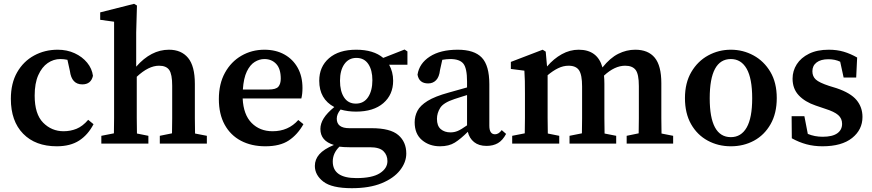

<svg xmlns="http://www.w3.org/2000/svg" viewBox="-20 -754 4580 1008"><path d="M278 14Q166 14 101.5 -52Q37 -118 37 -235Q37 -317 70 -374.5Q103 -432 159 -462.5Q215 -493 283 -493Q332 -493 372 -474.5Q412 -456 437.5 -425Q463 -394 468 -356Q458 -311 412 -311Q356 -311 347 -381L334 -440Q325 -442 315.5 -443Q306 -444 297 -444Q261 -444 230.5 -423Q200 -402 181 -359.5Q162 -317 162 -252Q162 -155 206.5 -110Q251 -65 314 -65Q350 -65 382 -78Q414 -91 443 -125L471 -102Q442 -46 395.5 -16Q349 14 278 14Z M512 0V-41L578 -54Q579 -91 579 -134.5Q579 -178 579 -210V-640L506 -650V-689L684 -734L699 -725L695 -583V-404Q773 -493 867 -493Q932 -493 967.5 -450Q1003 -407 1003 -314V-210Q1003 -176 1003 -133.5Q1003 -91 1004 -53L1066 -41V0H819V-41L883 -54Q884 -91 884 -133.5Q884 -176 884 -210V-304Q884 -364 868.5 -386.5Q853 -409 815 -409Q760 -409 698 -351V-210Q698 -177 698 -134Q698 -91 699 -53L759 -41V0Z M1368 -444Q1342 -444 1317.5 -429Q1293 -414 1276 -379Q1259 -344 1255 -284H1390Q1429 -284 1441.5 -299Q1454 -314 1454 -341Q1454 -393 1430 -418.5Q1406 -444 1368 -444ZM1373 14Q1300 14 1245 -15Q1190 -44 1159.5 -99.5Q1129 -155 1129 -234Q1129 -314 1161 -372Q1193 -430 1247.5 -461.5Q1302 -493 1368 -493Q1428 -493 1473 -468Q1518 -443 1543 -398Q1568 -353 1568 -292Q1568 -260 1562 -237H1254Q1258 -152 1301 -108.5Q1344 -65 1411 -65Q1494 -65 1546 -124L1573 -102Q1542 -47 1496 -16.5Q1450 14 1373 14Z M1727 94Q1727 181 1851 181Q1934 181 1974 155.5Q2014 130 2014 92Q2014 60 1993 39.5Q1972 19 1922 19H1815Q1785 19 1762 16Q1727 50 1727 94ZM1848 -210Q1890 -210 1912.5 -244Q1935 -278 1935 -333Q1935 -386 1913.5 -418Q1892 -450 1851 -450Q1811 -450 1788 -417.5Q1765 -385 1765 -330Q1765 -275 1786.5 -242.5Q1808 -210 1848 -210ZM1849 -168Q1806 -168 1768 -179Q1748 -155 1748 -131Q1748 -81 1814 -81H1931Q2029 -81 2071 -45Q2113 -9 2113 52Q2113 98 2080 140Q2047 182 1983.5 208Q1920 234 1827 234Q1722 234 1677.5 199.5Q1633 165 1633 117Q1633 83 1656.5 56Q1680 29 1733 7Q1662 -14 1662 -77Q1662 -105 1679.5 -133Q1697 -161 1735 -192Q1656 -234 1656 -330Q1656 -404 1707.5 -448.5Q1759 -493 1850 -493Q1941 -493 1992 -450L2104 -494L2119 -484V-414H2023Q2033 -396 2038.5 -375Q2044 -354 2044 -330Q2044 -257 1992.5 -212.5Q1941 -168 1849 -168Z M2534 12Q2494 12 2469 -8Q2444 -28 2436 -62Q2399 -25 2368 -5.5Q2337 14 2290 14Q2234 14 2195.5 -18.5Q2157 -51 2157 -112Q2157 -144 2171.5 -172Q2186 -200 2224.5 -224Q2263 -248 2336 -268Q2360 -275 2384 -281.5Q2408 -288 2432 -295V-326Q2432 -396 2412.5 -420Q2393 -444 2344 -444Q2334 -444 2324 -443Q2314 -442 2302 -440L2290 -386Q2286 -350 2269.5 -333Q2253 -316 2228 -316Q2180 -316 2172 -362Q2181 -421 2236.5 -457Q2292 -493 2383 -493Q2470 -493 2509.5 -451.5Q2549 -410 2549 -312V-94Q2549 -49 2579 -49Q2598 -49 2614 -71L2637 -51Q2619 -17 2594 -2.5Q2569 12 2534 12ZM2274 -130Q2274 -93 2294 -76Q2314 -59 2345 -59Q2365 -59 2383 -66.5Q2401 -74 2432 -96V-255Q2415 -250 2398.5 -244.5Q2382 -239 2366 -234Q2308 -215 2291 -187.5Q2274 -160 2274 -130Z M2669 0V-41L2735 -54Q2736 -91 2736 -134.5Q2736 -178 2736 -210V-263Q2736 -304 2735.5 -328.5Q2735 -353 2733 -383L2662 -392V-429L2829 -493L2845 -483L2852 -405Q2887 -446 2929.5 -469.5Q2972 -493 3018 -493Q3117 -493 3143 -400Q3183 -450 3226 -471.5Q3269 -493 3315 -493Q3383 -493 3417.5 -451Q3452 -409 3452 -317V-210Q3452 -176 3452 -133.5Q3452 -91 3453 -53L3514 -41V0H3270V-41L3333 -54Q3334 -91 3334 -133.5Q3334 -176 3334 -210V-302Q3334 -365 3317 -387Q3300 -409 3262 -409Q3207 -409 3151 -357Q3152 -347 3152.5 -336.5Q3153 -326 3153 -314V-210Q3153 -176 3153 -133.5Q3153 -91 3154 -53L3215 -41V0H2970V-41L3035 -54Q3036 -91 3036 -133.5Q3036 -176 3036 -210V-300Q3036 -361 3020 -385Q3004 -409 2965 -409Q2937 -409 2909.5 -395.5Q2882 -382 2855 -359V-210Q2855 -178 2855 -134.5Q2855 -91 2856 -53L2916 -41V0Z M3817 14Q3750 14 3695 -16Q3640 -46 3608 -102.5Q3576 -159 3576 -239Q3576 -319 3609.5 -376Q3643 -433 3698 -463Q3753 -493 3817 -493Q3881 -493 3936 -463Q3991 -433 4024.5 -376.5Q4058 -320 4058 -239Q4058 -159 4025.5 -102Q3993 -45 3938.5 -15.5Q3884 14 3817 14ZM3817 -34Q3871 -34 3900 -84.5Q3929 -135 3929 -238Q3929 -342 3900 -393Q3871 -444 3817 -444Q3706 -444 3706 -238Q3706 -34 3817 -34Z M4298 14Q4253 14 4214 3.5Q4175 -7 4137 -28L4136 -144H4203L4221 -51Q4257 -36 4299 -36Q4350 -36 4375.5 -54Q4401 -72 4401 -104Q4401 -132 4380.5 -150Q4360 -168 4312 -183L4262 -200Q4206 -219 4173.5 -253.5Q4141 -288 4141 -341Q4141 -382 4163 -416.5Q4185 -451 4227.5 -472Q4270 -493 4331 -493Q4374 -493 4409.5 -482.5Q4445 -472 4480 -452L4475 -347H4409L4391 -430Q4364 -443 4329 -443Q4289 -443 4267 -426Q4245 -409 4245 -380Q4245 -353 4263 -336.5Q4281 -320 4333 -303L4372 -291Q4446 -266 4477 -228.5Q4508 -191 4508 -140Q4508 -73 4453.5 -29.5Q4399 14 4298 14Z"/></svg>

Font: Source Serif 4 Semibold
Style: Regular
Weight: 600
Designer: Frank Grießhammer
Foundry: Adobe
Version: Version 4.005;hotconv 1.1.0;makeotfexe 2.6.0